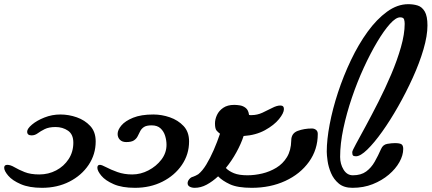

<svg xmlns="http://www.w3.org/2000/svg" viewBox="-118 -899 2066 919"><path d="M83 0Q22 0 -18.5 -17.5Q-59 -35 -78.5 -58Q-98 -81 -98 -96Q-98 -110 -83 -110Q-68 -110 -48.5 -98.5Q-29 -87 -0.5 -75.5Q28 -64 70 -64Q114 -64 151 -83.5Q188 -103 210.5 -137.5Q233 -172 233 -216Q233 -256 207.5 -273.5Q182 -291 148 -291Q116 -291 96 -281Q76 -271 62.5 -261Q49 -251 33 -251Q12 -251 12 -269Q12 -283 35 -302.5Q58 -322 94.5 -336.5Q131 -351 171 -351Q211 -351 249.5 -337.5Q288 -324 314 -296Q340 -268 340 -222Q340 -160 306 -109.5Q272 -59 214 -29.5Q156 0 83 0Z M528 0Q466 0 426 -17.5Q386 -35 367 -58Q348 -81 348 -96Q348 -110 360 -110Q369 -110 390.5 -98.5Q412 -87 444 -75.5Q476 -64 515 -64Q555 -64 592.5 -83.5Q630 -103 654.5 -135Q679 -167 679 -206Q679 -227 672.5 -248.5Q666 -270 650.5 -284.5Q635 -299 608 -299Q583 -299 571 -291Q559 -283 553 -271Q547 -259 541 -247Q535 -235 523 -227Q511 -219 486 -219Q467 -219 456 -230Q445 -241 445 -258Q445 -277 463 -298.5Q481 -320 519 -335.5Q557 -351 616 -351Q656 -351 695 -337.5Q734 -324 760.5 -296Q787 -268 787 -222Q787 -160 752.5 -109.5Q718 -59 659.5 -29.5Q601 0 528 0Z M814 0Q800 0 790 -5.5Q780 -11 780 -22Q780 -32 788 -41.5Q796 -51 806 -53Q812 -55 818 -58Q824 -61 831 -65Q851 -81 869.5 -111.5Q888 -142 905 -181Q922 -220 935 -259Q928 -264 919.5 -273Q911 -282 911 -308Q911 -328 920.5 -348.5Q930 -369 950.5 -383Q971 -397 1003 -397Q1016 -397 1031 -394.5Q1046 -392 1058.5 -382Q1071 -372 1074 -349Q1077 -348 1080 -348Q1083 -348 1086 -348Q1113 -348 1138 -359.5Q1163 -371 1185 -382.5Q1207 -394 1224 -394Q1241 -394 1241 -377Q1241 -358 1217.5 -329Q1194 -300 1150.5 -276Q1107 -252 1048 -248Q1036 -211 1013.5 -170Q991 -129 963 -95Q977 -80 1001.5 -70Q1026 -60 1066 -60Q1101 -60 1137 -68.5Q1173 -77 1204.5 -96Q1236 -115 1255.5 -147Q1275 -179 1276 -226Q1276 -261 1307 -272.5Q1338 -284 1375 -284Q1386 -284 1394.5 -277.5Q1403 -271 1403 -258Q1403 -183 1361 -124.5Q1319 -66 1247.5 -33Q1176 0 1087 0Q1019 0 982.5 -17Q946 -34 926 -55Q899 -30 871 -15Q843 0 814 0Z M1569 0Q1528 0 1503.5 -20.5Q1479 -41 1466.5 -70.5Q1454 -100 1450 -128.5Q1446 -157 1446 -173Q1446 -230 1460 -304Q1474 -378 1500 -457Q1526 -536 1562 -611.5Q1598 -687 1641.5 -747Q1685 -807 1734.5 -843Q1784 -879 1836 -879Q1861 -879 1881.5 -872.5Q1902 -866 1915 -844Q1928 -822 1928 -777Q1928 -728 1909 -663Q1890 -598 1858 -527.5Q1826 -457 1788 -390Q1750 -323 1711.5 -269Q1673 -215 1640 -183Q1607 -151 1586 -151Q1575 -151 1571.5 -155Q1568 -159 1568 -171Q1568 -177 1586 -210Q1604 -243 1632.5 -295.5Q1661 -348 1693.5 -412Q1726 -476 1754.5 -543Q1783 -610 1801 -673Q1819 -736 1819 -785Q1819 -797 1816 -806.5Q1813 -816 1797 -816Q1777 -816 1748.5 -784.5Q1720 -753 1687.5 -698.5Q1655 -644 1623.5 -575.5Q1592 -507 1566.5 -432Q1541 -357 1525.5 -284Q1510 -211 1510 -148Q1510 -114 1526.5 -87Q1543 -60 1571 -60Q1610 -60 1634.5 -78Q1659 -96 1675.5 -125Q1692 -154 1706 -186Q1715 -207 1736 -210.5Q1757 -214 1772 -214Q1795 -214 1803.5 -208.5Q1812 -203 1812 -186Q1812 -156 1794 -123.5Q1776 -91 1743 -63Q1710 -35 1666 -17.5Q1622 0 1569 0Z"/></svg>

Font: Solitreo
Style: Regular
Weight: 400
Designer: Nathan Gross, Bryan Kirschen, Binghamton University
Foundry: Eli Heuer
Version: Version 1.100; ttfautohint (v1.8.4.7-5d5b)